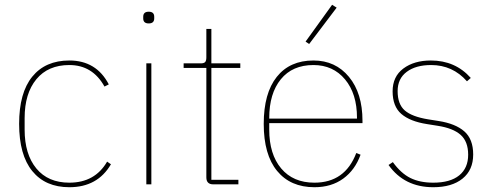

<svg xmlns="http://www.w3.org/2000/svg" viewBox="-20 -771 2058 803"><path d="M270 12Q170 12 115 -55.5Q60 -123 60 -253Q60 -383 115 -450.5Q170 -518 270 -518Q383 -518 435 -418L417 -409Q367 -499 270 -499Q181 -499 132 -439.5Q83 -380 83 -277V-229Q83 -126 132 -66.5Q181 -7 270 -7Q377 -7 428 -95L444 -84Q388 12 270 12Z M579 -694V-701Q579 -722 602 -722Q625 -722 625 -701V-694Q625 -673 602 -673Q579 -673 579 -694ZM592 0V-506H613V0Z M977 0H872Q843 0 843 -29V-487H748V-506H820Q833 -506 838 -511.5Q843 -517 843 -531V-650H864V-506H985V-487H864V-19H977Z M1388 -739 1273 -587 1258 -597 1369 -751ZM1295 12Q1195 12 1139 -56Q1083 -124 1083 -253Q1083 -381 1137.5 -449.5Q1192 -518 1291 -518Q1383 -518 1439.5 -449.5Q1496 -381 1496 -266V-256H1106V-229Q1106 -126 1156 -66.5Q1206 -7 1295 -7Q1423 -7 1470 -131L1488 -124Q1465 -60 1415.5 -24Q1366 12 1295 12ZM1291 -499Q1203 -499 1154.5 -439.5Q1106 -380 1106 -277V-275H1473V-279Q1473 -379 1423 -439Q1373 -499 1291 -499Z M1792 12Q1671 12 1605 -81L1623 -93Q1657 -46 1696.5 -26.5Q1736 -7 1792 -7Q1863 -7 1900.5 -37.5Q1938 -68 1938 -124Q1938 -179 1906.5 -207Q1875 -235 1810 -245L1766 -252Q1695 -263 1658.5 -294.5Q1622 -326 1622 -389Q1622 -451 1667 -484.5Q1712 -518 1782 -518Q1884 -518 1949 -445L1933 -431Q1873 -499 1783 -499Q1719 -499 1681 -470.5Q1643 -442 1643 -390Q1643 -335 1673 -309Q1703 -283 1770 -272L1814 -265Q1885 -254 1922 -221.5Q1959 -189 1959 -125Q1959 -60 1914.5 -24Q1870 12 1792 12Z"/></svg>

Font: IBM Plex Sans Thin
Style: Regular
Weight: 100
Designer: Mike Abbink, Paul van der Laan, Pieter van Rosmalen
Foundry: Bold Monday
Version: Version 3.0